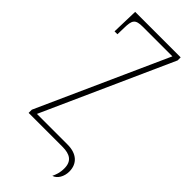

<svg xmlns="http://www.w3.org/2000/svg" viewBox="-271 -757 934 934"><g transform="rotate(45 196.0 -289.5)"><path d="M320 135C346 128 364 96 364 62C364 8 328 -25 265 -25H54L354 -693V-714H41L37 -576H57L58 -620C59 -675 67 -689 119 -689H322L22 -22V0H255C307 0 336 19 336 68C336 99 328 118 320 135Z"/></g></svg>

Font: Noto Serif ExtraCondensed Thin
Style: Regular
Weight: 100
Width: 2
Designer: Monotype Design Team
Foundry: Monotype Imaging Inc.
Version: Version 2.013